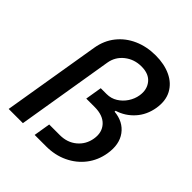

<svg xmlns="http://www.w3.org/2000/svg" viewBox="-202 -868 998 998"><g transform="rotate(45 297.5 -368.5)"><path d="M23.4 0 112.8 -539.1Q123 -600.6 158.4 -645Q193.8 -689.5 247.8 -713.4Q301.8 -737.3 367.7 -737.3Q431.2 -737.3 478.8 -714.8Q526.4 -692.4 549.3 -649.7Q572.3 -606.9 562.5 -546.9Q552.2 -486.3 514.6 -444.6Q477.1 -402.8 423.3 -386.2L422.4 -379.4Q491.2 -373 526.9 -324.7Q562.5 -276.4 549.8 -200.2Q540 -141.1 505.4 -95.9Q470.7 -50.8 417.2 -25.4Q363.8 0 298.3 0H214.4L229.5 -91.8H307.6Q362.3 -91.8 399.9 -123.3Q437.5 -154.8 445.8 -204.6Q454.6 -256.8 424.1 -290Q393.6 -323.2 332 -323.2H270.5L285.6 -414.6H328.6Q361.3 -414.6 387.9 -431.2Q414.6 -447.8 432.1 -474.4Q449.7 -501 454.6 -531.2Q462.4 -579.1 436.3 -611.8Q410.2 -644.5 355.5 -644.5Q302.7 -644.5 263.4 -613.5Q224.1 -582.5 215.8 -532.7L127.9 0Z"/></g></svg>

Font: Inter Display Medium
Style: Italic
Weight: 500
Italic angle: -9.39999°
Designer: Rasmus Andersson
Foundry: rsms
Version: Version 4.000;git-a52131595